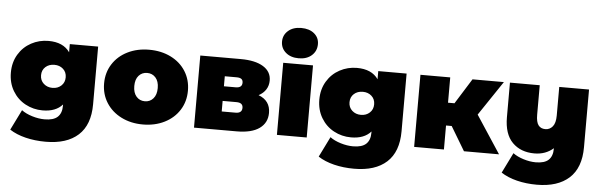

<svg xmlns="http://www.w3.org/2000/svg" viewBox="-58 -1034 4547 1451"><g transform="rotate(5 2215.5 -308.5)"><path d="M657 -547H442V-485C408.7 -533 354.7 -557 280 -557C233.3 -557 189.8 -546.2 149.5 -524.5C109.2 -502.8 77 -472 53 -432C29 -392 17 -346 17 -294C17 -242 29 -195.8 53 -155.5C77 -115.2 109.2 -84.2 149.5 -62.5C189.8 -40.8 233.3 -30 280 -30C346.7 -30 397 -49.3 431 -88V-78C431 -40.7 420.7 -12.3 400 7C379.3 26.3 346.3 36 301 36C271 36 239.7 31 207 21C174.3 11 147.3 -2 126 -18L50 136C83.3 158 123.7 174.8 171 186.5C218.3 198.2 269.3 204 324 204C430.7 204 512.8 177.8 570.5 125.5C628.2 73.2 657 -5 657 -109ZM406.5 -230.5C388.8 -214.2 366.7 -206 340 -206C313.3 -206 291 -214.2 273 -230.5C255 -246.8 246 -268 246 -294C246 -320 254.8 -341 272.5 -357C290.2 -373 312.7 -381 340 -381C366.7 -381 388.8 -373 406.5 -357C424.2 -341 433 -320 433 -294C433 -268 424.2 -246.8 406.5 -230.5Z M880.5 -26.5C928.8 -2.2 983.3 10 1044 10C1105.3 10 1160.2 -2.2 1208.5 -26.5C1256.8 -50.8 1294.5 -84.5 1321.5 -127.5C1348.5 -170.5 1362 -219.3 1362 -274C1362 -328.7 1348.5 -377.5 1321.5 -420.5C1294.5 -463.5 1256.8 -497 1208.5 -521C1160.2 -545 1105.3 -557 1044 -557C983.3 -557 928.8 -545 880.5 -521C832.2 -497 794.3 -463.5 767 -420.5C739.7 -377.5 726 -328.7 726 -274C726 -219.3 739.7 -170.5 767 -127.5C794.3 -84.5 832.2 -50.8 880.5 -26.5ZM1108 -194.5C1091.3 -175.5 1070 -166 1044 -166C1018 -166 996.7 -175.5 980 -194.5C963.3 -213.5 955 -240 955 -274C955 -308 963.3 -334.3 980 -353C996.7 -371.7 1018 -381 1044 -381C1070 -381 1091.3 -371.7 1108 -353C1124.7 -334.3 1133 -308 1133 -274C1133 -240 1124.7 -213.5 1108 -194.5Z M1987 -160C1987 -222 1957 -264.3 1897 -287C1921 -299.7 1939.3 -316 1952 -336C1964.7 -356 1971 -378.7 1971 -404C1971 -449.3 1950.7 -484.5 1910 -509.5C1869.3 -534.5 1812.3 -547 1739 -547H1432V0H1755C1831 0 1888.7 -14.2 1928 -42.5C1967.3 -70.8 1987 -110 1987 -160ZM1630 -331V-407H1719C1736.3 -407 1748.8 -404 1756.5 -398C1764.2 -392 1768 -382.7 1768 -370C1768 -344 1751.7 -331 1719 -331ZM1784 -181C1784 -153.7 1767.7 -140 1735 -140H1630V-220H1735C1767.7 -220 1784 -207 1784 -181Z M2061 -547V0H2287V-547ZM2075.5 -623.5C2100.5 -601.8 2133.3 -591 2174 -591C2215.3 -591 2248.3 -602.2 2273 -624.5C2297.7 -646.8 2310 -675.3 2310 -710C2310 -742.7 2297.7 -769.3 2273 -790C2248.3 -810.7 2215.3 -821 2174 -821C2133.3 -821 2100.5 -810.2 2075.5 -788.5C2050.5 -766.8 2038 -739.3 2038 -706C2038 -672.7 2050.5 -645.2 2075.5 -623.5Z M2997 -547H2782V-485C2748.7 -533 2694.7 -557 2620 -557C2573.3 -557 2529.8 -546.2 2489.5 -524.5C2449.2 -502.8 2417 -472 2393 -432C2369 -392 2357 -346 2357 -294C2357 -242 2369 -195.8 2393 -155.5C2417 -115.2 2449.2 -84.2 2489.5 -62.5C2529.8 -40.8 2573.3 -30 2620 -30C2686.7 -30 2737 -49.3 2771 -88V-78C2771 -40.7 2760.7 -12.3 2740 7C2719.3 26.3 2686.3 36 2641 36C2611 36 2579.7 31 2547 21C2514.3 11 2487.3 -2 2466 -18L2390 136C2423.3 158 2463.7 174.8 2511 186.5C2558.3 198.2 2609.3 204 2664 204C2770.7 204 2852.8 177.8 2910.5 125.5C2968.2 73.2 2997 -5 2997 -109ZM2746.5 -230.5C2728.8 -214.2 2706.7 -206 2680 -206C2653.3 -206 2631 -214.2 2613 -230.5C2595 -246.8 2586 -268 2586 -294C2586 -320 2594.8 -341 2612.5 -357C2630.2 -373 2652.7 -381 2680 -381C2706.7 -381 2728.8 -373 2746.5 -357C2764.2 -341 2773 -320 2773 -294C2773 -268 2764.2 -246.8 2746.5 -230.5Z M3371 -182 3480 0H3746L3559 -285L3735 -547H3497L3377 -355H3328V-547H3102V0H3328V-182Z M4381 -547H4155V-330C4155 -292 4147.7 -264.2 4133 -246.5C4118.3 -228.8 4100 -220 4078 -220C4054.7 -220 4037 -228 4025 -244C4013 -260 4007 -286.7 4007 -324V-547H3781V-285C3781 -199.7 3802 -135.8 3844 -93.5C3886 -51.2 3941.7 -30 4011 -30C4067.7 -30 4115.7 -47.3 4155 -82V-78C4155 -40.7 4144.8 -12.3 4124.5 7C4104.2 26.3 4071.7 36 4027 36C3997.7 36 3966.8 31 3934.5 21C3902.2 11 3875.3 -2 3854 -18L3778 136C3811.3 158 3851.5 174.8 3898.5 186.5C3945.5 198.2 3996 204 4050 204C4155.3 204 4236.8 177.8 4294.5 125.5C4352.2 73.2 4381 -5 4381 -109Z"/></g></svg>

Font: Montserrat Custom Black
Style: Regular
Weight: 900
Designer: Julieta Ulanovsky
Foundry: Julieta Ulanovsky
Version: Version 7.200